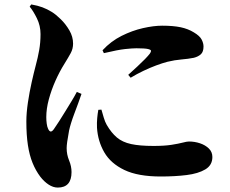

<svg xmlns="http://www.w3.org/2000/svg" viewBox="-20 -794 1040 867"><path d="M114 -764Q130 -745 146.5 -711.5Q163 -678 163 -640Q163 -602 157 -568Q151 -534 141 -497Q133 -467 123 -422.5Q113 -378 106 -331Q99 -284 99 -245Q99 -184 106 -138.5Q113 -93 127 -58.5Q141 -24 162 4Q179 26 199.5 39.5Q220 53 241 53Q303 53 303 -17Q303 -43 292 -69.5Q281 -96 281 -125Q281 -136 283.5 -154Q286 -172 292 -205Q295 -219 301 -238.5Q307 -258 315.5 -280.5Q324 -303 332.5 -326Q341 -349 348 -370L327 -379Q317 -360 303 -337Q289 -314 274.5 -290.5Q260 -267 247 -246.5Q234 -226 224 -212Q216 -200 209 -200Q202 -201 197 -213Q193 -221 191 -235.5Q189 -250 189 -265Q189 -303 200.5 -345.5Q212 -388 230.5 -429.5Q249 -471 271 -506Q289 -535 299.5 -554.5Q310 -574 310 -597Q310 -628 293.5 -656.5Q277 -685 254.5 -707Q232 -729 214 -740Q193 -753 171.5 -761Q150 -769 121 -774ZM438 -299 424 -298Q421 -282 419 -261Q417 -240 418 -217Q422 -156 451 -106Q480 -56 541.5 -26.5Q603 3 706 3Q770 3 822.5 -3.5Q875 -10 907 -29Q939 -48 939 -85Q939 -108 923 -123.5Q907 -139 883 -147Q859 -155 833 -155Q824 -155 805 -150Q786 -145 754 -140Q722 -135 673 -135Q611 -135 572 -143.5Q533 -152 508 -173Q483 -194 462 -230Q454 -244 448.5 -263Q443 -282 438 -299ZM443 -567 449 -554Q512 -569 545 -572.5Q578 -576 596 -576Q635 -576 649 -572.5Q663 -569 662 -563.5Q661 -558 656 -551Q649 -542 634.5 -527Q620 -512 600.5 -494Q581 -476 559 -456L570 -443Q598 -460 627.5 -474Q657 -488 685 -498.5Q713 -509 736 -515Q769 -523 799.5 -525.5Q830 -528 855 -533Q875 -538 887 -549Q899 -560 899 -584Q899 -599 890.5 -615.5Q882 -632 855 -648Q829 -664 795.5 -671Q762 -678 712 -678Q674 -678 625.5 -667Q577 -656 529 -632Q481 -608 443 -567Z"/></svg>

Font: Early Summer Mincho Heavy
Style: Regular
Weight: 900
Designer: GuiWonder
Version: Version 1.002